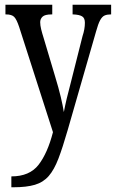

<svg xmlns="http://www.w3.org/2000/svg" viewBox="-20 -556 490 812"><path d="M28 190Q105 190 143 141Q181 92 204 3L61 -442Q50 -475 39.5 -485Q29 -495 6 -495H3V-536H201V-495H198Q170 -495 160 -485.5Q150 -476 150 -462Q150 -449 154 -432.5Q158 -416 165 -394L213 -233Q228 -184 237 -146Q246 -108 250 -82Q260 -135 279 -205L329 -403Q334 -418 336.5 -432Q339 -446 339 -460Q339 -480 327 -487Q315 -494 290 -495H287V-536H450V-495H448Q433 -495 422.5 -490.5Q412 -486 403.5 -470.5Q395 -455 386 -422L266 -5Q245 68 227 115Q209 162 186 188.5Q163 215 127.5 225.5Q92 236 37 236H28Z"/></svg>

Font: Noto Serif ExtraCondensed
Style: Regular
Weight: 400
Width: 2
Designer: Monotype Design Team
Foundry: Monotype Imaging Inc.
Version: Version 2.015